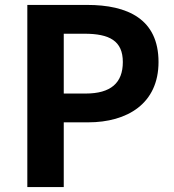

<svg xmlns="http://www.w3.org/2000/svg" viewBox="-20 -760 707 780"><path d="M91 0H239V-263H338C497 -263 624 -339 624 -508C624 -683 498 -740 334 -740H91ZM239 -380V-623H323C425 -623 479 -594 479 -508C479 -423 430 -380 328 -380Z"/></svg>

Font: Source Han Sans Old Style Bold
Style: Regular
Weight: 700
Designer: Ryoko NISHIZUKA (kana & ideographs); Paul D. Hunt (Latin, Greek & Cyrillic); Wenlong ZHANG (bopomofo); Sandoll Communica
Foundry: Adobe Systems Incorporated
Version: Version 1.004;PS 1.004;hotconv 1.0.81;makeotf.lib2.5.63406